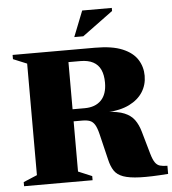

<svg xmlns="http://www.w3.org/2000/svg" viewBox="-59 -938 896 998"><g transform="rotate(-5 389.0 -439.0)"><path d="M376 -376.5Q431 -376.5 461.8 -408Q492.5 -439.5 492.5 -499.5Q492.5 -540 480 -567.2Q467.5 -594.5 441.2 -608.5Q415 -622.5 374 -622.5H140.5L190 -685H456.5Q546 -685 599.5 -662.5Q653 -640 677 -602Q701 -564 701 -517.5Q701 -470.5 677.2 -433Q653.5 -395.5 606.8 -372.2Q560 -349 489.5 -345V-347Q546.5 -344.5 580 -330.5Q613.5 -316.5 631.8 -291.5Q650 -266.5 660.5 -230L694.5 -111Q703.5 -80 713.8 -65Q724 -50 739.2 -45.5Q754.5 -41 778 -41V1.5Q687.5 8.5 631.2 6.5Q575 4.5 543.5 -7Q512 -18.5 497 -41.2Q482 -64 474 -98.5L441 -235.5Q433 -268.5 422.8 -285.2Q412.5 -302 397 -307.8Q381.5 -313.5 358 -313.5H182L131 -376.5ZM312.5 -685V-51.5L384 -21.5V0H26.5V-21.5L98 -51.5V-633.5L26.5 -663V-685ZM354 -749.5 407 -883.5H561.5V-867.5L401 -749.5Z"/></g></svg>

Font: Newsreader 36pt ExtraBold
Style: Regular
Weight: 800
Designer: Hugues Gentile
Foundry: Production Type
Version: Version 1.003